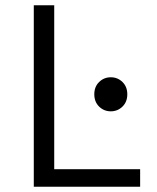

<svg xmlns="http://www.w3.org/2000/svg" viewBox="-20 -713 600 733"><path d="M109 0V-693H187V-67H515V0ZM403 -288Q377 -288 358.5 -306Q340 -324 340 -353Q340 -382 358.5 -400Q377 -418 403 -418Q429 -418 447.5 -400Q466 -382 466 -353Q466 -324 447.5 -306Q429 -288 403 -288Z"/></svg>

Font: Ubuntu Sans Mono
Style: Regular
Weight: 400
Monospace: yes
Designer: Dalton Maag Ltd
Foundry: Dalton Maag Ltd
Version: Version 1.006